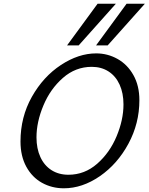

<svg xmlns="http://www.w3.org/2000/svg" viewBox="-20 -993 793 1025"><path d="M639.2 -435.5Q639.2 -496.1 618.4 -541.5Q597.7 -586.9 559.3 -611.6Q521 -636.2 469.7 -636.2Q383.3 -636.2 315.9 -577.1Q248.5 -518.1 211.7 -429.9Q174.8 -341.8 174.8 -259.8Q174.8 -199.7 195.6 -154.5Q216.3 -109.4 254.9 -84.7Q293.5 -60.1 345.2 -60.1Q431.6 -60.1 498.8 -118.9Q565.9 -177.7 602.5 -265.6Q639.2 -353.5 639.2 -435.5ZM320.8 12.2Q256.8 12.2 204.1 -17.1Q151.4 -46.4 120.4 -103Q89.4 -159.7 89.4 -237.8Q89.4 -368.2 150.1 -476.1Q210.9 -584 305.2 -646Q399.4 -708 493.7 -708Q554.2 -708 607.2 -678.5Q660.2 -648.9 692.1 -592.3Q724.1 -535.6 724.1 -458Q724.1 -334 665.5 -225.6Q606.9 -117.2 513.2 -52.5Q419.4 12.2 320.8 12.2ZM753.4 -973.1 554.7 -750.5H492.7L655.8 -973.1ZM598.6 -973.1 399.9 -750.5H337.9L501 -973.1Z"/></svg>

Font: Lesson One Light
Style: Italic
Weight: 300
Italic angle: -14°
Designer: But Ko, Victor Gaultney, Annie Olsen, Julie Remington, Don Collingsworth, Eric Hays, Becca Hirsbrunner
Version: Version 1.100